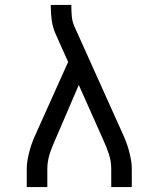

<svg xmlns="http://www.w3.org/2000/svg" viewBox="-20 -755 640 775"><path d="M88 0V-74Q88 -93 91.5 -111.5Q95 -130 100 -148.5Q105 -167 112 -185Q119 -203 127 -220L255 -505L204 -619Q193 -644 189 -672Q185 -700 185 -728V-735H268V-728Q268 -708 270 -687.5Q272 -667 280 -649L473 -220Q481 -203 488 -185Q495 -167 500 -148.5Q505 -130 508.5 -111.5Q512 -93 512 -74V0H429V-74Q429 -104 419.5 -133Q410 -162 397 -190L298 -412L203 -191Q197 -177 191 -162.5Q185 -148 180.5 -133.5Q176 -119 173.5 -104Q171 -89 171 -74V0Z"/></svg>

Font: Bmono
Style: Regular
Weight: 400
Monospace: yes
Designer: Belleve Invis
Foundry: Belleve Invis
Version: Version 11.2.2; ttfautohint (v1.8.2)